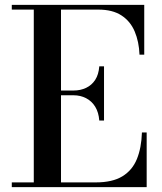

<svg xmlns="http://www.w3.org/2000/svg" viewBox="-20 -770 666 790"><path d="M28.5 0V-19.5H119V-730.5H28.5V-750H573.5V-545H554Q552 -598.5 534.2 -640.5Q516.5 -682.5 479.8 -706.5Q443 -730.5 384.5 -730.5H231V-19.5H374Q442.5 -19.5 483.5 -44.5Q524.5 -69.5 543.2 -115.5Q562 -161.5 564 -225H583.5V0ZM388.5 -274Q386 -307.5 371.8 -330.8Q357.5 -354 334.2 -366Q311 -378 282.5 -378H206.5V-397.5H282.5Q311 -397.5 334.2 -408.5Q357.5 -419.5 371.8 -441.5Q386 -463.5 388.5 -497H408V-274Z"/></svg>

Font: Bodoni Moda Medium
Style: Regular
Weight: 500
Designer: Owen Earl
Foundry: indestructible type
Version: Version 2.005